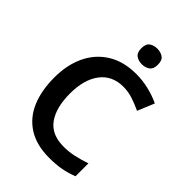

<svg xmlns="http://www.w3.org/2000/svg" viewBox="-265 -1039 1165 1165"><g transform="rotate(45 317.5 -456.5)"><path d="M396 -614Q300 -614 247.5 -545Q195 -476 195 -356Q195 -235 243.5 -167.5Q292 -100 396 -100Q441 -100 484 -109.5Q527 -119 574 -135V-24Q530 -7 485 1.5Q440 10 382 10Q273 10 201 -35.5Q129 -81 94 -163.5Q59 -246 59 -357Q59 -465 98 -547.5Q137 -630 212.5 -677Q288 -724 397 -724Q450 -724 503 -711.5Q556 -699 602 -677L557 -569Q519 -587 478.5 -600.5Q438 -614 396 -614ZM378 -923Q407 -923 428 -908.5Q449 -894 449 -856Q449 -819 428 -804Q407 -789 378 -789Q348 -789 327.5 -804Q307 -819 307 -856Q307 -894 327.5 -908.5Q348 -923 378 -923Z"/></g></svg>

Font: Noto Sans Adlam Unjoined SemiBold
Style: Regular
Weight: 600
Version: Version 3.001